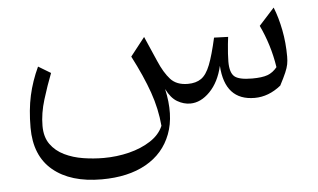

<svg xmlns="http://www.w3.org/2000/svg" viewBox="-47 -424 1288 777"><g transform="rotate(-5 597.0 -36.0)"><path d="M981.9 5.9Q861.3 5.9 852.5 -135.7Q837.4 -70.3 800 -32.2Q762.7 5.9 720.2 5.9Q693.4 5.9 667.7 -9Q642.1 -23.9 623.5 -61.5Q647.5 45.9 618.4 122.3Q589.4 198.7 516.8 239.5Q444.3 280.3 336.4 280.3Q210.4 280.3 138.9 220.7Q67.4 161.1 67.4 46.9Q67.4 -25.4 80.1 -83Q92.8 -140.6 119.1 -196.8L169.4 -166.5Q150.4 -117.7 133.3 -62.3Q116.2 -6.8 116.2 43.9Q116.2 89.4 137.2 118.7Q158.2 147.9 192.9 164.8Q227.5 181.6 269 188.2Q310.5 194.8 351.6 194.8Q405.3 194.8 455.3 182.4Q505.4 169.9 543 145.5Q580.6 121.1 595.7 85.4Q589.8 16.1 565.9 -52Q542 -120.1 498.5 -204.1L557.1 -278.8L601.6 -176.8Q622.1 -128.9 646.7 -101.6Q671.4 -74.2 717.3 -74.2Q750.5 -74.2 771.7 -89.1Q793 -104 808.1 -142.6Q823.2 -181.2 838.9 -251.5L896 -249.5Q894.5 -239.3 892.6 -220.5Q890.6 -201.7 889.4 -182.1Q888.2 -162.6 888.2 -149.4Q888.2 -105 906.5 -89.1Q924.8 -73.2 978.5 -73.2Q1019 -73.2 1041 -81.3Q1063 -89.4 1080.1 -110.4Q1072.8 -157.7 1059.3 -200.9Q1045.9 -244.1 1027.3 -282.7L1089.8 -351.6Q1106.9 -309.1 1116.9 -257.3Q1127 -205.6 1127 -149.4Q1127 -132.3 1124.3 -118.2Q1121.6 -104 1113.5 -85.2Q1105.5 -66.4 1088.9 -34.7Q1038.6 5.9 981.9 5.9Z"/></g></svg>

Font: Pinar Regular
Style: Regular
Weight: 400
Designer: Amin Abedi
Version: Version 3.000